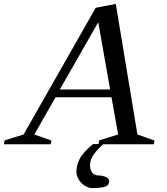

<svg xmlns="http://www.w3.org/2000/svg" viewBox="-52 -740 857 985"><path d="M-32 0 -28 -20 69 -50 439 -700 542 -720 653 -50 741 -19 737 0H453L457 -20L554 -50L520 -241H233L124 -50L212 -19L208 0ZM255 -281H513L452 -626ZM423 225Q403 225 383.5 213Q364 201 352 181.5Q340 162 340 142Q340 109 356 76.5Q372 44 425 -1H479Q453 21 431.5 48.5Q410 76 410 108Q410 132 421.5 146Q433 160 452 160Q470 160 489 167Q508 174 508 188Q508 213 482.5 219Q457 225 423 225Z"/></svg>

Font: Wittgenstein-Italic Regular
Style: Italic
Weight: 400
Italic angle: -11°
Designer: Jörg Drees
Foundry: Jörg Drees
Version: Version 1.000; ttfautohint (v1.8.4.7-5d5b)